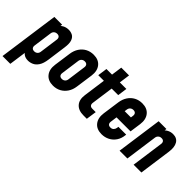

<svg xmlns="http://www.w3.org/2000/svg" viewBox="-23 -1339 2179 2179"><g transform="rotate(45 1066.5 -250.0)"><path d="M-4 180 98 -550H223L211 -466L193 -495Q213.5 -527.5 245.2 -545.2Q277 -563 318 -563Q350.5 -563 378.5 -548.8Q406.5 -534.5 420.8 -496.5Q435 -458.5 425 -388L394 -162Q384.5 -91.5 359.2 -53.8Q334 -16 301.5 -1.5Q269 13 237 13Q196 13 169.8 -5Q143.5 -23 132 -55L158 -84L121 180ZM212 -112Q235.5 -112 250.8 -125.8Q266 -139.5 269 -162L300 -388Q303 -410.5 292 -424.2Q281 -438 257 -438Q234 -438 218.5 -424.2Q203 -410.5 200 -388L169 -162Q166 -139.5 177 -125.8Q188 -112 212 -112Z M637 13Q557.5 13 517 -38Q476.5 -89 488 -172L517 -378Q525 -433.5 552.2 -475.2Q579.5 -517 622 -540Q664.5 -563 718 -563Q797.5 -563 838 -512.2Q878.5 -461.5 867 -378L838 -172Q830.5 -116.5 803 -75Q775.5 -33.5 733 -10.2Q690.5 13 637 13ZM655 -112Q678.5 -112 693.8 -125.8Q709 -139.5 712 -162L743 -388Q746 -410.5 735 -424.2Q724 -438 700 -438Q677 -438 661.5 -424.2Q646 -410.5 643 -388L612 -162Q609 -139.5 620 -125.8Q631 -112 655 -112Z M1121 7Q1041 7 1000.2 -39Q959.5 -85 971 -168L1008 -435H918L934 -550H1024L1042 -680H1167L1149 -550H1254L1238 -435H1133L1096 -168Q1093 -145.5 1104 -131.8Q1115 -118 1139 -118H1194L1176 7Z M1417 13Q1337.5 13 1297 -38Q1256.5 -89 1268 -172L1297 -378Q1305 -433.5 1332.2 -475.2Q1359.5 -517 1402 -540Q1444.5 -563 1498 -563Q1577.5 -563 1618 -512.2Q1658.5 -461.5 1647 -378L1628 -243H1387L1403 -358H1519L1523 -388Q1526 -410.5 1515 -424.2Q1504 -438 1480 -438Q1457 -438 1441.5 -424.2Q1426 -410.5 1423 -388L1392 -162Q1389 -139.5 1399.8 -125.8Q1410.5 -112 1434.5 -112Q1459.5 -112 1473.8 -126.5Q1488 -141 1491 -162L1494 -182H1619L1618 -172Q1612.5 -114.5 1584.2 -73Q1556 -31.5 1512.5 -9.2Q1469 13 1417 13Z M1695 0 1772 -550H1897L1885 -463L1865 -488Q1887 -525.5 1920 -544.2Q1953 -563 1992 -563Q2054.5 -563 2082.5 -516.8Q2110.5 -470.5 2099 -388L2045 0H1920L1974 -388Q1977 -410.5 1966.2 -424.2Q1955.5 -438 1932 -438Q1908 -438 1892.5 -424.2Q1877 -410.5 1874 -388L1820 0Z"/></g></svg>

Font: Mohave Light
Style: Bold Italic
Weight: 700
Italic angle: -8°
Version: Version 2.003